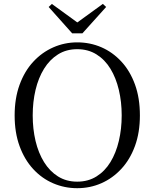

<svg xmlns="http://www.w3.org/2000/svg" viewBox="-20 -966 807 1002"><path d="M250.7 -945.4 410.8 -829.1H356.2L516.8 -945.7L533.9 -929.6L410 -791.9H356.8L233.9 -929.6ZM383 16.1Q316.9 16.1 257.7 -9.3Q198.4 -34.7 153.2 -83.8Q107.9 -132.9 82.2 -203.3Q56.4 -273.6 56.4 -363.7Q56.4 -452.8 82.2 -523.6Q107.9 -594.3 153.2 -643.4Q198.4 -692.5 257.7 -718.7Q316.9 -744.9 383 -744.9Q450 -744.9 508.8 -719.5Q567.6 -694.1 613.1 -645Q658.7 -595.9 684.4 -525.1Q710.1 -454.4 710.1 -363.7Q710.1 -274.6 684.4 -204.2Q658.7 -133.7 613.1 -84.6Q567.6 -35.5 508.8 -9.7Q450 16.1 383 16.1ZM383 -18Q440.1 -18 483.7 -45.3Q527.4 -72.6 556.4 -120.2Q585.4 -167.8 600.2 -230.4Q615.1 -293.1 615.1 -363.7Q615.1 -434.4 600.2 -496.9Q585.4 -559.5 556.4 -607.1Q527.4 -654.7 483.7 -682Q440.1 -709.3 383 -709.3Q325.9 -709.3 282.6 -682Q239.2 -654.7 209.8 -607.1Q180.4 -559.5 165.5 -496.9Q150.7 -434.4 150.7 -363.7Q150.7 -293.1 165.5 -230.4Q180.4 -167.8 209.8 -120.2Q239.2 -72.6 282.6 -45.3Q325.9 -18 383 -18Z"/></svg>

Font: Early Summer Mincho VF
Style: Regular
Weight: 250
Designer: GuiWonder
Version: Version 1.002